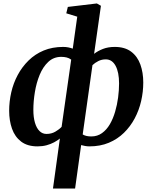

<svg xmlns="http://www.w3.org/2000/svg" viewBox="-20 -837 882 1111"><path d="M286.5 254 326.5 -35.5Q312.5 -24 293 -13.5Q273.5 -3 249.5 3.5Q225.5 10 197 10Q138.5 10 102.2 -17.8Q66 -45.5 49.5 -92.2Q33 -139 33 -196Q33 -249.5 45.2 -303Q57.5 -356.5 82.8 -403.5Q108 -450.5 145.5 -487.2Q183 -524 233 -544.8Q283 -565.5 345.5 -565.5Q361 -565.5 375 -562.8Q389 -560 401 -555.5L427 -740.5L363.5 -760L372.5 -797L540.5 -817L564 -803.5L524.5 -525.5Q545.5 -542 575.5 -553.8Q605.5 -565.5 644 -565.5Q702.5 -565.5 739 -538Q775.5 -510.5 792.2 -463.8Q809 -417 809 -359.5Q809 -306 796.8 -252.5Q784.5 -199 759.5 -152Q734.5 -105 697.2 -68.5Q660 -32 610 -11Q560 10 497.5 10Q485 10 472.8 7.8Q460.5 5.5 449.5 2.5L414.5 254ZM336.5 -103 392 -492Q380 -501 365.5 -504.5Q351 -508 334.5 -508Q290.5 -508 259.5 -479Q228.5 -450 209.5 -403.8Q190.5 -357.5 181.8 -304Q173 -250.5 173 -201.5Q173 -158.5 182.2 -127Q191.5 -95.5 208.5 -78.8Q225.5 -62 249 -62Q277.5 -62 300 -75Q322.5 -88 336.5 -103ZM515 -460 458.5 -59Q469.5 -52.5 481.8 -50Q494 -47.5 508.5 -47.5Q543.5 -47.5 570.2 -66.8Q597 -86 615.8 -118.2Q634.5 -150.5 646.2 -190.8Q658 -231 663.5 -273.2Q669 -315.5 669 -354Q669 -419 648.8 -456.2Q628.5 -493.5 592 -493.5Q568.5 -493.5 548.8 -483.5Q529 -473.5 515 -460Z"/></svg>

Font: Merriweather 24pt
Style: Bold Italic
Weight: 700
Italic angle: -7.8°
Designer: Eben Sorkin
Foundry: Eben Sorkin
Version: Version 2.101